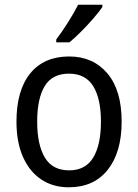

<svg xmlns="http://www.w3.org/2000/svg" viewBox="-20 -786 586 816"><path d="M497 -269Q497 -139 438 -64.5Q379 10 272 10Q205 10 155 -23.5Q105 -57 77.5 -119.5Q50 -182 50 -269Q50 -402 108.5 -474Q167 -546 274 -546Q375 -546 436 -474.5Q497 -403 497 -269ZM138 -269Q138 -171 170.5 -116.5Q203 -62 274 -62Q343 -62 376 -116Q409 -170 409 -269Q409 -367 376 -420Q343 -473 273 -473Q202 -473 170 -420Q138 -367 138 -269ZM415 -756Q402 -737 377.5 -708.5Q353 -680 325 -652Q297 -624 275 -606H219V-618Q243 -650 269 -691Q295 -732 312 -766H415Z"/></svg>

Font: Noto Sans Gurmukhi UI SemiCondensed
Style: Regular
Weight: 400
Width: 4
Designer: Jelle Bosma - Monotype Design Team
Foundry: Monotype Imaging Inc.
Version: Version 2.004; ttfautohint (v1.8.4.7-5d5b)